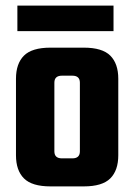

<svg xmlns="http://www.w3.org/2000/svg" viewBox="-20 -665 479 685"><path d="M160 -495H279Q345 -495 373.5 -466.5Q402 -438 402 -384V-111Q402 -57 373.5 -28.5Q345 0 279 0H160Q94 0 65.5 -28.5Q37 -57 37 -111V-384Q37 -438 65.5 -466.5Q94 -495 160 -495ZM265 -125V-370Q265 -395 238 -395H201Q174 -395 174 -370V-125Q174 -100 201 -100H238Q265 -100 265 -125ZM385 -645V-554H42V-645Z"/></svg>

Font: Teko SemiBold
Style: Regular
Weight: 600
Designer: Manushi Parikh, Jonny Pinhorn
Foundry: Indian Type Foundry
Version: Version 1.106;PS 1.0;hotconv 1.0.78;makeotf.lib2.5.61930; tt